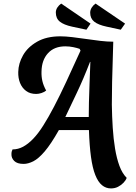

<svg xmlns="http://www.w3.org/2000/svg" viewBox="-20 -893 762 1073"><path d="M600 160Q572 160 550 142Q528 124 512.5 85Q497 46 488.5 -16Q480 -78 477 -166H309Q265 -88 230 -47Q195 -6 166 8.5Q137 23 112 23Q76 23 59.5 6.5Q43 -10 44 -32Q44 -40 45.5 -46Q47 -52 50 -58Q81 -58 109 -73Q137 -88 165 -117Q193 -146 221.5 -191Q250 -236 282 -297Q314 -358 350.5 -436.5Q387 -515 430 -610L425 -620Q411 -625 389.5 -629.5Q368 -634 345 -634Q283 -634 248 -595.5Q213 -557 212 -493Q211 -465 217 -439.5Q223 -414 238 -387Q227 -378 211.5 -373Q196 -368 182 -368Q148 -368 125.5 -385Q103 -402 92 -429.5Q81 -457 82 -491Q83 -539 109 -584.5Q135 -630 187.5 -660Q240 -690 317 -690Q346 -690 384 -685.5Q422 -681 462.5 -675Q503 -669 541.5 -664.5Q580 -660 613 -660Q612 -614 610 -556.5Q608 -499 606.5 -435.5Q605 -372 605 -308Q606 -242 610 -179.5Q614 -117 623 -62.5Q632 -8 647.5 34Q663 76 688 101Q683 115 670 128.5Q657 142 639.5 151Q622 160 600 160ZM345 -239H476Q476 -271 477 -320Q478 -369 480.5 -428Q483 -487 485 -547H483Q446 -451 409 -373.5Q372 -296 345 -239ZM655 -727 576 -744Q529 -754 506.5 -772Q484 -790 484 -822Q484 -837 492.5 -850.5Q501 -864 514 -873L679 -761ZM463 -727 383 -744Q337 -754 314.5 -772Q292 -790 292 -823Q292 -838 300.5 -851Q309 -864 322 -873L486 -761Z"/></svg>

Font: Sansita Swashed Light Medium
Style: Regular
Weight: 500
Version: Version 1.003